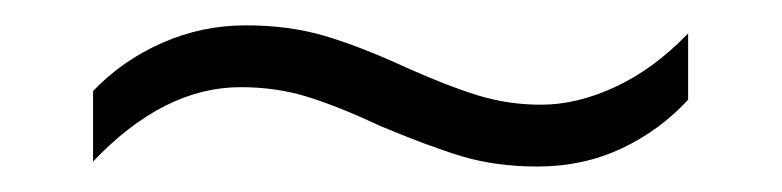

<svg xmlns="http://www.w3.org/2000/svg" viewBox="-20 -428 611 150"><path d="M275.9 -330.1Q243.7 -345.2 219.7 -352.5Q195.8 -359.9 168 -359.9Q107.9 -359.9 52.7 -301.8V-356.9Q75.7 -380.9 106.7 -394.5Q137.7 -408.2 171.9 -408.2Q205.6 -408.2 233.2 -400.1Q260.7 -392.1 297.9 -375Q329.6 -360.8 353.3 -353.5Q377 -346.2 402.8 -346.2Q430.7 -346.2 460.7 -360.1Q490.7 -374 517.6 -401.9V-350.1Q495.6 -326.2 465.6 -312Q435.5 -297.9 399.9 -297.9Q367.7 -297.9 340.8 -305.9Q314 -314 275.9 -330.1Z"/></svg>

Font: Nokora Light
Style: Regular
Weight: 300
Designer: Danh Hong
Version: Version 8.000; ttfautohint (v1.8.3)